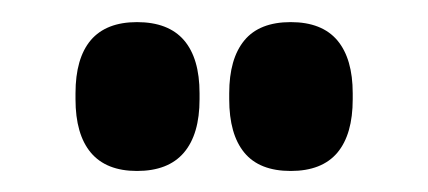

<svg xmlns="http://www.w3.org/2000/svg" viewBox="-20 -700 397 178"><path d="M107 -541.5Q78.5 -541.5 64.2 -558.5Q50 -575.5 50 -608V-613.5Q50 -646 64.2 -662.8Q78.5 -679.5 107 -679.5Q136 -679.5 150.5 -662.8Q165 -646 165 -613.5V-608Q165 -575.5 150.5 -558.5Q136 -541.5 107 -541.5ZM249.5 -541.5Q220.5 -541.5 206.5 -558.5Q192.5 -575.5 192.5 -608V-613.5Q192.5 -645.5 206.5 -662.5Q220.5 -679.5 249.5 -679.5Q278.5 -679.5 292.8 -662.5Q307 -645.5 307 -613.5V-608Q307 -575.5 292.8 -558.5Q278.5 -541.5 249.5 -541.5Z"/></svg>

Font: Anek Latin Condensed
Style: Bold
Weight: 700
Width: 3
Designer: Yesha Goshar
Foundry: Ek Type
Version: Version 1.003